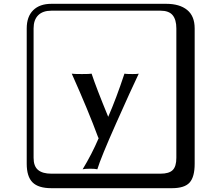

<svg xmlns="http://www.w3.org/2000/svg" viewBox="-20 -774 1140 1006"><path d="M356 -388Q366 -386 409 -386Q450 -386 460 -388Q484 -315 547 -162Q589 -258 632 -388Q639 -386 675 -386Q700 -386 707 -388Q669 -309 588.5 -128Q508 53 490 113Q478 110 453 110Q424 110 413 113Q461 34 497 -50L494 -55Q444 -191 356 -388ZM249 -718Q204 -718 180 -694Q156 -670 156 -625V53Q156 97 179.5 116.5Q203 136 249 136H821Q866 136 885 117Q904 98 904 53V-625Q904 -671 884.5 -694.5Q865 -718 821 -718ZM1000 84Q1000 153 973.5 182.5Q947 212 881 212H249Q181 212 150.5 181.5Q120 151 120 84V-625Q120 -687 154 -720.5Q188 -754 249 -754H851Q921 -754 960.5 -722Q1000 -690 1000 -625Z"/></svg>

Font: Libertinus Keyboard
Style: Regular
Weight: 700
Designer: Philipp H. Poll
Foundry: Khaled Hosny
Version: Version 6.7